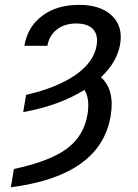

<svg xmlns="http://www.w3.org/2000/svg" viewBox="-20 -573 580 806"><path d="M77.4 -102.3 89.5 -174.7Q220.5 -204.9 297.4 -258.7Q374.3 -312.5 385.7 -382.8Q392.8 -427.2 370.4 -450.8Q348 -474.4 300.4 -474.4Q251.1 -474.4 218.6 -449Q186.1 -423.7 179 -380.7H82.4Q95.5 -459.9 156.6 -506.2Q217.7 -552.6 312.5 -552.6Q401.6 -552.6 449.2 -507.8Q496.8 -463.1 484.4 -387.8Q471.6 -312.5 403.8 -248.6Q462.7 -196.4 444.6 -86.6Q402.7 164.8 25.6 213.1L38.4 136.4Q188.6 104.4 260.3 51.3Q332 -1.8 347.3 -92.3Q358 -158.4 334.5 -195.7Q228.3 -129.6 77.4 -102.3Z"/></svg>

Font: Karasuma Gothic
Style: Italic
Weight: 400
Italic angle: -9.39999°
Designer: Rasmus Andersson / Ryoko Nishizuka
Foundry: Genbu
Version: Version 1.00